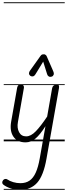

<svg xmlns="http://www.w3.org/2000/svg" viewBox="-38 -1250 593 1698"><path d="M188.5 9Q115 9 80.8 -41.2Q46.5 -91.5 60.5 -173L114 -476Q115 -482 119.8 -491.2Q124.5 -500.5 148 -500.5Q167 -500.5 171 -491Q175 -481.5 173.5 -473L120.5 -170.5Q111 -119 130.5 -81.5Q150 -44 193.5 -44Q235 -44 278.8 -89.2Q322.5 -134.5 379 -219L422.5 -467Q425 -479 429.8 -486.2Q434.5 -493.5 443 -497Q451.5 -500.5 464.5 -500.5Q479 -500.5 482.5 -493.5Q486 -486.5 483.5 -470L373 154.5Q347 302 291.5 365.2Q236 428.5 140.5 428.5Q95.5 428.5 56.5 416Q17.5 403.5 -9 382.5Q-18 375.5 -18.2 364.5Q-18.5 353.5 -10 343Q-4 335 6.8 332.8Q17.5 330.5 27 337Q48 351.5 79 360.8Q110 370 142 370Q190.5 370 223.5 347.2Q256.5 324.5 278.2 276.2Q300 228 313.5 151L364 -134Q315.5 -57.5 275.2 -24.2Q235 9 188.5 9ZM188.5 9Q115 9 80.8 -41.2Q46.5 -91.5 60.5 -173L114 -476Q115 -482 119.8 -491.2Q124.5 -500.5 148 -500.5Q167 -500.5 171 -491Q175 -481.5 173.5 -473L120.5 -170.5Q111 -119 130.5 -81.5Q150 -44 193.5 -44Q235 -44 278.8 -89.2Q322.5 -134.5 379 -219L422.5 -467Q425 -479 429.8 -486.2Q434.5 -493.5 443 -497Q451.5 -500.5 464.5 -500.5Q479 -500.5 482.5 -493.5Q486 -486.5 483.5 -470L373 154.5Q347 302 291.5 365.2Q236 428.5 140.5 428.5Q95.5 428.5 56.5 416Q17.5 403.5 -9 382.5Q-18 375.5 -18.2 364.5Q-18.5 353.5 -10 343Q-4 335 6.8 332.8Q17.5 330.5 27 337Q48 351.5 79 360.8Q110 370 142 370Q190.5 370 223.5 347.2Q256.5 324.5 278.2 276.2Q300 228 313.5 151L364 -134Q315.5 -57.5 275.2 -24.2Q235 9 188.5 9ZM419.5 -572.5Q405.5 -567.5 394.2 -573.5Q383 -579.5 379 -593L344 -705L276.5 -594.5Q264.5 -575 250.8 -574.2Q237 -573.5 228.5 -580.5Q218 -590 218.5 -601.8Q219 -613.5 226.5 -624L319.5 -754.5Q328 -767 336.2 -768.5Q344.5 -770 352 -770Q356.5 -770 364 -765.5Q371.5 -761 375 -752.5L431.5 -623Q441.5 -601 436.2 -588.5Q431 -576 419.5 -572.5ZM-5 420.5H534.5V428.5H-5ZM-5 -16H534.5V0H-5ZM-5 -505.5H534.5V-497.5H-5ZM-5 -1230H534.5V-1222H-5Z"/></svg>

Font: Edu VIC WA NT Pre Guide
Style: Regular
Weight: 400
Designer: Tina and Corey Anderson, Eben Sorkin, Mirko Velimirovic
Foundry: Google for Education
Version: Version 1.000